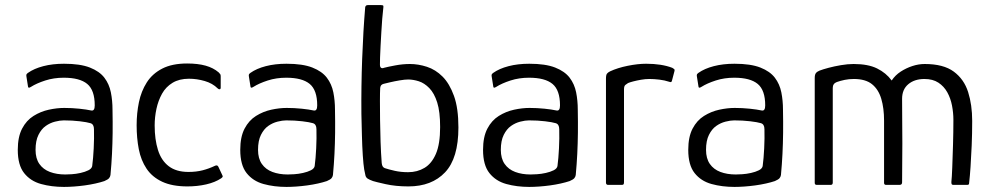

<svg xmlns="http://www.w3.org/2000/svg" viewBox="-20 -728 3905 756"><path d="M232 8Q183 8 141.5 -3.5Q100 -15 75 -46.5Q50 -78 50 -138Q50 -189 67 -221.5Q84 -254 112 -271.5Q140 -289 172 -296Q204 -303 233 -303Q263 -303 292 -300Q321 -297 339 -293Q353 -290 353 -313Q353 -373 323.5 -397.5Q294 -422 231 -422Q192 -422 158 -411Q124 -400 102 -386Q96 -382 93 -383Q90 -384 90 -389L84 -427Q83 -433 84.5 -435.5Q86 -438 90 -441Q114 -458 150.5 -467.5Q187 -477 232 -477Q296 -477 334 -462Q372 -447 391 -422Q410 -397 416.5 -364.5Q423 -332 423 -296Q424 -247 423.5 -205Q423 -163 421 -122.5Q419 -82 415 -39Q414 -32 409.5 -26.5Q405 -21 391 -15Q376 -10 356 -5.5Q336 -1 314 2Q292 5 271 6.5Q250 8 232 8ZM237 -41Q246 -41 262.5 -42Q279 -43 297 -47Q315 -51 328 -57.5Q341 -64 343 -74Q347 -104 349 -144Q351 -184 350 -219Q350 -239 336 -243Q323 -247 294 -250.5Q265 -254 231 -254Q216 -254 196.5 -249Q177 -244 160 -232Q143 -220 131.5 -197Q120 -174 120 -138Q120 -104 135 -82.5Q150 -61 176.5 -51Q203 -41 237 -41Z M718 6Q658 6 618.5 -12.5Q579 -31 557 -64Q535 -97 526.5 -140.5Q518 -184 518 -235Q518 -282 527 -325.5Q536 -369 558 -403.5Q580 -438 619 -458Q658 -478 717 -478Q759 -478 789.5 -469.5Q820 -461 841 -443Q846 -438 847.5 -435.5Q849 -433 849 -427V-383Q849 -377 845 -376.5Q841 -376 837 -380Q817 -400 786 -409Q755 -418 724 -418Q686 -418 659.5 -402Q633 -386 618 -359Q603 -332 596 -299.5Q589 -267 589 -234Q589 -179 602 -137.5Q615 -96 644.5 -73.5Q674 -51 722 -51Q753 -51 778 -57.5Q803 -64 826 -75Q836 -80 840 -71L855 -39Q858 -34 856.5 -31.5Q855 -29 851 -26Q827 -10 792 -2Q757 6 718 6Z M1108 8Q1059 8 1017.5 -3.5Q976 -15 951 -46.5Q926 -78 926 -138Q926 -189 943 -221.5Q960 -254 988 -271.5Q1016 -289 1048 -296Q1080 -303 1109 -303Q1139 -303 1168 -300Q1197 -297 1215 -293Q1229 -290 1229 -313Q1229 -373 1199.5 -397.5Q1170 -422 1107 -422Q1068 -422 1034 -411Q1000 -400 978 -386Q972 -382 969 -383Q966 -384 966 -389L960 -427Q959 -433 960.5 -435.5Q962 -438 966 -441Q990 -458 1026.5 -467.5Q1063 -477 1108 -477Q1172 -477 1210 -462Q1248 -447 1267 -422Q1286 -397 1292.5 -364.5Q1299 -332 1299 -296Q1300 -247 1299.5 -205Q1299 -163 1297 -122.5Q1295 -82 1291 -39Q1290 -32 1285.5 -26.5Q1281 -21 1267 -15Q1252 -10 1232 -5.5Q1212 -1 1190 2Q1168 5 1147 6.5Q1126 8 1108 8ZM1113 -41Q1122 -41 1138.5 -42Q1155 -43 1173 -47Q1191 -51 1204 -57.5Q1217 -64 1219 -74Q1223 -104 1225 -144Q1227 -184 1226 -219Q1226 -239 1212 -243Q1199 -247 1170 -250.5Q1141 -254 1107 -254Q1092 -254 1072.5 -249Q1053 -244 1036 -232Q1019 -220 1007.5 -197Q996 -174 996 -138Q996 -104 1011 -82.5Q1026 -61 1052.5 -51Q1079 -41 1113 -41Z M1588 6Q1538 6 1498 -3Q1458 -12 1449 -15Q1435 -20 1428 -24.5Q1421 -29 1419 -37Q1417 -45 1414 -61Q1411 -79 1408.5 -116Q1406 -153 1405 -197Q1404 -241 1403 -279Q1402 -387 1406 -496Q1410 -605 1418 -700Q1419 -704 1421.5 -706Q1424 -708 1429 -708H1480Q1489 -708 1489.5 -704.5Q1490 -701 1489 -694Q1487 -678 1485 -653.5Q1483 -629 1481.5 -601Q1480 -573 1478.5 -547Q1477 -521 1476.5 -501.5Q1476 -482 1476 -474Q1476 -464 1480.5 -461Q1485 -458 1492 -461Q1507 -465 1536.5 -470.5Q1566 -476 1594 -476Q1627 -476 1661 -465Q1695 -454 1722.5 -426.5Q1750 -399 1767.5 -350.5Q1785 -302 1785 -226Q1785 -105 1732.5 -49.5Q1680 6 1588 6ZM1587 -50Q1623 -50 1651.5 -67Q1680 -84 1696.5 -122.5Q1713 -161 1713 -228Q1713 -288 1701.5 -324.5Q1690 -361 1670.5 -381Q1651 -401 1629 -408Q1607 -415 1587 -415Q1574 -415 1553.5 -411.5Q1533 -408 1516 -404Q1499 -400 1491 -398Q1486 -397 1482 -393.5Q1478 -390 1477 -382Q1476 -364 1476 -331.5Q1476 -299 1476.5 -256.5Q1477 -214 1478.5 -169.5Q1480 -125 1483 -86Q1484 -77 1487 -72.5Q1490 -68 1495 -66Q1510 -61 1534 -55.5Q1558 -50 1587 -50Z M2064 8Q2015 8 1973.5 -3.5Q1932 -15 1907 -46.5Q1882 -78 1882 -138Q1882 -189 1899 -221.5Q1916 -254 1944 -271.5Q1972 -289 2004 -296Q2036 -303 2065 -303Q2095 -303 2124 -300Q2153 -297 2171 -293Q2185 -290 2185 -313Q2185 -373 2155.5 -397.5Q2126 -422 2063 -422Q2024 -422 1990 -411Q1956 -400 1934 -386Q1928 -382 1925 -383Q1922 -384 1922 -389L1916 -427Q1915 -433 1916.5 -435.5Q1918 -438 1922 -441Q1946 -458 1982.5 -467.5Q2019 -477 2064 -477Q2128 -477 2166 -462Q2204 -447 2223 -422Q2242 -397 2248.5 -364.5Q2255 -332 2255 -296Q2256 -247 2255.5 -205Q2255 -163 2253 -122.5Q2251 -82 2247 -39Q2246 -32 2241.5 -26.5Q2237 -21 2223 -15Q2208 -10 2188 -5.5Q2168 -1 2146 2Q2124 5 2103 6.5Q2082 8 2064 8ZM2069 -41Q2078 -41 2094.5 -42Q2111 -43 2129 -47Q2147 -51 2160 -57.5Q2173 -64 2175 -74Q2179 -104 2181 -144Q2183 -184 2182 -219Q2182 -239 2168 -243Q2155 -247 2126 -250.5Q2097 -254 2063 -254Q2048 -254 2028.5 -249Q2009 -244 1992 -232Q1975 -220 1963.5 -197Q1952 -174 1952 -138Q1952 -104 1967 -82.5Q1982 -61 2008.5 -51Q2035 -41 2069 -41Z M2524 -477Q2585 -477 2627 -461Q2632 -458 2634.5 -456Q2637 -454 2636 -449L2626 -411Q2625 -406 2622.5 -405Q2620 -404 2615 -406Q2597 -412 2576 -414.5Q2555 -417 2537 -417Q2521 -417 2504 -414Q2487 -411 2473.5 -407.5Q2460 -404 2453 -401Q2449 -398 2443 -394Q2437 -390 2437 -376V-11Q2437 -4 2435 -2Q2433 0 2428 0H2374Q2371 0 2368.5 -2Q2366 -4 2366 -9V-418Q2366 -433 2370 -438Q2374 -443 2382 -447Q2412 -461 2452 -469Q2492 -477 2524 -477Z M2872 8Q2823 8 2781.5 -3.5Q2740 -15 2715 -46.5Q2690 -78 2690 -138Q2690 -189 2707 -221.5Q2724 -254 2752 -271.5Q2780 -289 2812 -296Q2844 -303 2873 -303Q2903 -303 2932 -300Q2961 -297 2979 -293Q2993 -290 2993 -313Q2993 -373 2963.5 -397.5Q2934 -422 2871 -422Q2832 -422 2798 -411Q2764 -400 2742 -386Q2736 -382 2733 -383Q2730 -384 2730 -389L2724 -427Q2723 -433 2724.5 -435.5Q2726 -438 2730 -441Q2754 -458 2790.5 -467.5Q2827 -477 2872 -477Q2936 -477 2974 -462Q3012 -447 3031 -422Q3050 -397 3056.5 -364.5Q3063 -332 3063 -296Q3064 -247 3063.5 -205Q3063 -163 3061 -122.5Q3059 -82 3055 -39Q3054 -32 3049.5 -26.5Q3045 -21 3031 -15Q3016 -10 2996 -5.5Q2976 -1 2954 2Q2932 5 2911 6.5Q2890 8 2872 8ZM2877 -41Q2886 -41 2902.5 -42Q2919 -43 2937 -47Q2955 -51 2968 -57.5Q2981 -64 2983 -74Q2987 -104 2989 -144Q2991 -184 2990 -219Q2990 -239 2976 -243Q2963 -247 2934 -250.5Q2905 -254 2871 -254Q2856 -254 2836.5 -249Q2817 -244 2800 -232Q2783 -220 2771.5 -197Q2760 -174 2760 -138Q2760 -104 2775 -82.5Q2790 -61 2816.5 -51Q2843 -41 2877 -41Z M3196 0Q3188 0 3188 -8V-421Q3188 -434 3192.5 -440Q3197 -446 3207 -450Q3220 -455 3242.5 -461Q3265 -467 3291.5 -471.5Q3318 -476 3341 -476Q3398 -476 3433.5 -458.5Q3469 -441 3491 -411Q3505 -432 3526.5 -446Q3548 -460 3572.5 -468Q3597 -476 3621 -476Q3695 -476 3735.5 -446Q3776 -416 3792 -365.5Q3808 -315 3808 -252Q3808 -201 3806 -154.5Q3804 -108 3801.5 -71Q3799 -34 3796 -8Q3796 -3 3794 -1.5Q3792 0 3788 0H3734Q3729 0 3727.5 -2.5Q3726 -5 3726 -11Q3728 -29 3729.5 -68.5Q3731 -108 3732.5 -158Q3734 -208 3734 -256Q3734 -284 3728.5 -312.5Q3723 -341 3710 -364.5Q3697 -388 3675 -402.5Q3653 -417 3620 -417Q3581 -417 3556.5 -396.5Q3532 -376 3532 -339Q3532 -287 3532.5 -244Q3533 -201 3533 -163.5Q3533 -126 3532.5 -89Q3532 -52 3532 -10Q3532 0 3522 0H3469Q3461 0 3461 -8V-253Q3461 -302 3450 -339Q3439 -376 3413.5 -396.5Q3388 -417 3342 -417Q3323 -417 3306 -413.5Q3289 -410 3275 -405Q3259 -399 3259 -382V-9Q3259 0 3251 0Z"/></svg>

Font: Glory Thin
Style: Regular
Weight: 400
Version: Version 1.011